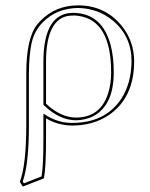

<svg xmlns="http://www.w3.org/2000/svg" viewBox="-20 -459 560 717"><path d="M395 -189Q395 -383.3 272 -399.9Q261.2 -401.4 251 -400.9Q159.7 -400.9 152.3 -252Q151.9 -239.7 151.9 -228V-71.8Q206.1 -20.5 263.2 -20Q355 -20 383.8 -110.4Q395 -145.5 395 -189ZM144 207 64.9 237.8 54.2 220.2Q78.1 155.8 78.1 9.8V-184.1Q78.1 -319.3 120.6 -369.6Q126.5 -376 132.8 -382.8Q188 -438.5 271 -439Q371.1 -439 433.1 -364.3Q480.5 -306.2 481 -231Q481 -92.3 384.3 -27.8Q326.7 9.8 249 9.8Q195.8 9.3 151.9 -17.1V61Q151.9 167 144 207ZM404.8 -189Q404.8 -66.4 329.1 -25.4Q299.3 -10.3 263.2 -9.8Q201.7 -10.7 145 -64.9L142.1 -67.9V-228Q142.1 -391.6 231.9 -409.2Q241.7 -410.6 251 -411.1Q361.8 -411.1 393.6 -289.1Q404.8 -245.1 404.8 -189ZM135.3 199.7Q142.1 160.2 142.1 61V-34.7L157.2 -25.4Q200.2 0 249 0Q372.1 0 432.1 -88.9Q470.7 -147.5 471.2 -231Q471.2 -323.2 401.9 -381.8Q345.7 -428.2 271 -429.2Q191.9 -428.2 140.1 -376Q107.9 -343.8 97.7 -296.9Q88.4 -252.9 87.9 -184.1V9.8Q87.9 154.8 64.9 218.8L69.3 225.6Z"/></svg>

Font: Linux Biolinum Outline O
Style: Bold
Weight: 700
Designer: Philipp H. Poll
Foundry: Philipp H. Poll
Version: Version 0.9.2